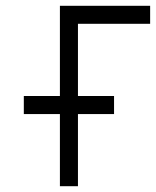

<svg xmlns="http://www.w3.org/2000/svg" viewBox="-20 -645 540 665"><path d="M375 -250V-312.5H250Q250 -312.5 250 -562.5H500V-625H187.5V-312.5H62.5V-250H187.5Q187.5 -250 187.5 0H250Q250 0 250 -250Z"/></svg>

Font: Unifont
Style: Regular
Weight: 500
Version: Version 15.1.04